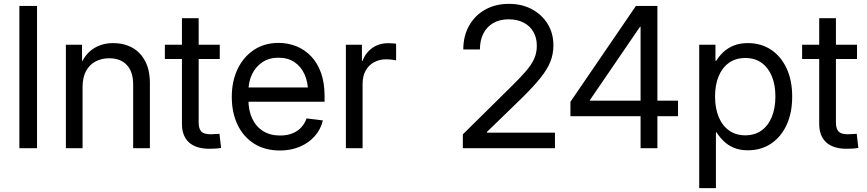

<svg xmlns="http://www.w3.org/2000/svg" viewBox="-20 -758 4433 982"><path d="M169.4 -727.5V0H79.1V-727.5Z M402.3 -313V0H316.9V-529.3H399.4L399.9 -400.9H381.3Q406.7 -473.1 452.1 -505.4Q497.6 -537.6 559.1 -537.6Q612.8 -537.6 655 -514.9Q697.3 -492.2 721.9 -446.5Q746.6 -400.9 746.6 -332V0H661.1V-325.7Q661.1 -390.6 628.9 -425.3Q596.7 -460 538.6 -460Q500.5 -460 469.5 -444.1Q438.5 -428.2 420.4 -395.5Q402.3 -362.8 402.3 -313Z M1104 -529.3V-456.1H823.2V-529.3ZM910.6 -665H996.1V-132.3Q996.1 -99.6 1009.5 -85.4Q1022.9 -71.3 1056.2 -71.3Q1065.9 -71.3 1078.9 -72.3Q1091.8 -73.2 1102.5 -73.7L1110.8 -1.5Q1097.7 1 1081.5 2Q1065.4 2.9 1050.8 2.9Q982.4 2.9 946.5 -29.8Q910.6 -62.5 910.6 -124.5Z M1412.1 11.7Q1335 11.7 1279.8 -23.2Q1224.6 -58.1 1195.1 -119.9Q1165.5 -181.6 1165.5 -262.2Q1165.5 -343.3 1195.6 -405.5Q1225.6 -467.8 1279.5 -503.2Q1333.5 -538.6 1404.3 -538.6Q1453.6 -538.6 1496.3 -521.2Q1539.1 -503.9 1571.5 -469.7Q1604 -435.5 1622.1 -384.8Q1640.1 -334 1640.1 -267.1V-237.8H1216.3V-310.5H1593.8L1555.7 -284.7Q1555.7 -337.9 1537.6 -377.9Q1519.5 -418 1485.8 -440.4Q1452.1 -462.9 1404.3 -462.9Q1356.9 -462.9 1322.5 -440.2Q1288.1 -417.5 1269.3 -378.7Q1250.5 -339.8 1250.5 -291V-249.5Q1250.5 -192.9 1270 -151.4Q1289.6 -109.9 1325.9 -87.4Q1362.3 -64.9 1412.6 -64.9Q1447.3 -64.9 1474.4 -75.4Q1501.5 -85.9 1520 -105.7Q1538.6 -125.5 1547.9 -152.3L1631.3 -142.1Q1620.6 -96.7 1590.1 -62Q1559.6 -27.3 1513.9 -7.8Q1468.3 11.7 1412.1 11.7Z M1749 0V-529.3H1831.1V-446.8H1834.5Q1849.1 -487.3 1883.5 -512.2Q1918 -537.1 1966.3 -537.1Q1977.1 -537.1 1988.3 -536.1Q1999.5 -535.2 2005.9 -534.7V-449.2Q2001 -450.7 1986.3 -452.6Q1971.7 -454.6 1954.1 -454.6Q1920.9 -454.6 1893.6 -439.9Q1866.2 -425.3 1850.3 -397.2Q1834.5 -369.1 1834.5 -328.1V0Z M2347.2 0V-70.8L2598.1 -318.4Q2642.1 -361.8 2670.2 -394.3Q2698.2 -426.8 2711.9 -457.3Q2725.6 -487.8 2725.6 -523.4Q2725.6 -565.4 2707.5 -595.9Q2689.5 -626.5 2657.2 -642.8Q2625 -659.2 2582 -659.2Q2535.6 -659.2 2502.7 -640.1Q2469.7 -621.1 2452.1 -586.4Q2434.6 -551.8 2434.6 -504.9H2349.6Q2349.6 -574.2 2379.2 -626.7Q2408.7 -679.2 2461.4 -708.7Q2514.2 -738.3 2583 -738.3Q2649.4 -738.3 2700.7 -710.7Q2752 -683.1 2781.2 -635.3Q2810.5 -587.4 2810.5 -525.9Q2810.5 -481.9 2794.9 -442.6Q2779.3 -403.3 2743.9 -359.1Q2708.5 -314.9 2649.9 -257.3L2470.2 -83V-79.6H2818.4V0Z M2897.5 -163.6V-237.3L3232.4 -727.5H3287.1V-621.1H3253.4L2997.1 -246.1V-243.2H3447.8V-163.6ZM3256.3 0V-185.5V-220.2V-727.5H3342.3V0Z M3556.2 204.1V-529.3H3639.2V-447.8H3644Q3657.2 -470.2 3678.7 -490.7Q3700.2 -511.2 3731.4 -524.4Q3762.7 -537.6 3804.7 -537.6Q3872.6 -537.6 3923.6 -503.7Q3974.6 -469.7 4003.2 -408.2Q4031.7 -346.7 4031.7 -263.7Q4031.7 -181.2 4003.4 -119.6Q3975.1 -58.1 3924.1 -23.7Q3873 10.7 3805.2 10.7Q3763.7 10.7 3732.9 -2.4Q3702.1 -15.6 3680.9 -36.6Q3659.7 -57.6 3645 -81.1H3641.6V204.1ZM3792 -65.9Q3839.8 -65.9 3874.3 -90.3Q3908.7 -114.7 3927.2 -159.4Q3945.8 -204.1 3945.8 -264.2Q3945.8 -324.7 3927.2 -368.9Q3908.7 -413.1 3874.5 -437.3Q3840.3 -461.4 3792 -461.4Q3743.2 -461.4 3708.5 -436.8Q3673.8 -412.1 3655.5 -367.9Q3637.2 -323.7 3637.2 -264.2Q3637.2 -205.1 3655.5 -160.4Q3673.8 -115.7 3708.7 -90.8Q3743.7 -65.9 3792 -65.9Z M4363.3 -529.3V-456.1H4082.5V-529.3ZM4169.9 -665H4255.4V-132.3Q4255.4 -99.6 4268.8 -85.4Q4282.2 -71.3 4315.4 -71.3Q4325.2 -71.3 4338.1 -72.3Q4351.1 -73.2 4361.8 -73.7L4370.1 -1.5Q4356.9 1 4340.8 2Q4324.7 2.9 4310.1 2.9Q4241.7 2.9 4205.8 -29.8Q4169.9 -62.5 4169.9 -124.5Z"/></svg>

Font: Inter 24pt
Style: Regular
Weight: 400
Designer: Rasmus Andersson
Foundry: rsms
Version: Version 4.001;git-66647c0bb